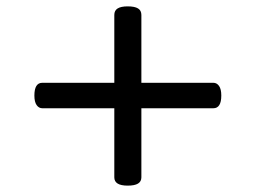

<svg xmlns="http://www.w3.org/2000/svg" viewBox="-20 -738 803 603"><path d="M381 -155Q360 -155 349.5 -161.5Q339 -168 339 -181V-691Q339 -705 349.5 -711.5Q360 -718 381 -718Q403 -718 413.5 -711.5Q424 -705 424 -691V-181Q424 -168 413.5 -161.5Q403 -155 381 -155ZM113 -398Q102 -398 95 -408Q88 -418 88 -438Q88 -478 113 -478H650Q661 -478 668 -468Q675 -458 675 -438Q675 -398 650 -398Z"/></svg>

Font: Playwrite ID
Style: Regular
Weight: 400
Designer: Veronika Burian, José Scaglione
Foundry: TypeTogether
Version: Version 1.002